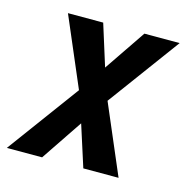

<svg xmlns="http://www.w3.org/2000/svg" viewBox="-95 -602 678 684"><g transform="rotate(15 244.0 -260.0)"><path d="M400 0H270L221 -153L118 0H-12L183 -265L74 -520H204L252 -367L356 -520H486L291 -255Z"/></g></svg>

Font: Iosevka
Style: Bold Italic
Weight: 700
Italic angle: -9°
Monospace: yes
Designer: Belleve Invis
Foundry: Belleve Invis
Version: Version 32.5.0; ttfautohint (v1.8.4)